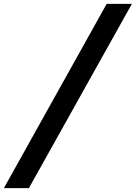

<svg xmlns="http://www.w3.org/2000/svg" viewBox="-87 -760 700 990"><path d="M-67 210 463 -740H593L62 210Z"/></svg>

Font: Georama ExtraExtended SemiBold
Style: Italic
Weight: 600
Width: 8
Italic angle: -9°
Designer: Jean-Baptiste Levee
Foundry: Production Type
Version: Version 1.000